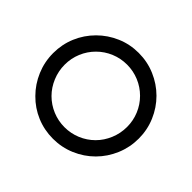

<svg xmlns="http://www.w3.org/2000/svg" viewBox="-155 -858 1058 1058"><g transform="rotate(45 373.5 -329.5)"><path d="M138 -93Q92 -139 66 -200.5Q40 -262 40 -330Q40 -398 65.5 -458.5Q91 -519 138 -566Q184 -612 244.5 -638Q305 -664 373 -664Q441 -664 502 -638Q563 -612 609 -566Q655 -520 681 -459Q707 -398 707 -330Q707 -262 681 -200.5Q655 -139 609 -93Q563 -47 502 -21Q441 5 373 5Q305 5 244.5 -20.5Q184 -46 138 -93ZM201 -502Q167 -468 148.5 -423.5Q130 -379 130 -330Q130 -280 149 -234.5Q168 -189 201 -156Q235 -122 279.5 -103.5Q324 -85 373 -85Q422 -85 466.5 -103.5Q511 -122 545 -156Q578 -189 597 -234.5Q616 -280 616 -330Q616 -379 597.5 -423.5Q579 -468 545 -502Q511 -536 466.5 -554.5Q422 -573 373 -573Q324 -573 279.5 -554.5Q235 -536 201 -502Z"/></g></svg>

Font: Sulphur Point
Style: Bold
Weight: 700
Designer: Noponies / Dale Sattler
Foundry: Noponies
Version: Version 1.000; ttfautohint (v1.8)